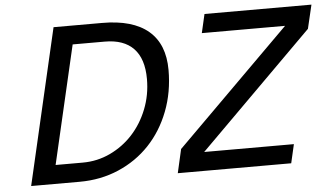

<svg xmlns="http://www.w3.org/2000/svg" viewBox="-50 -804 1524 887"><g transform="rotate(-5 711.5 -361.0)"><path d="M739 -479Q739 -376 705 -288Q671 -200 610.5 -136Q550 -72 466.5 -36Q383 0 285 0H60L227 -722H452Q594 -722 666.5 -660.5Q739 -599 739 -479ZM307 -87Q375 -87 435 -115.5Q495 -144 539.5 -192.5Q584 -241 610 -306.5Q636 -372 636 -446Q636 -540 590.5 -587.5Q545 -635 457 -635H308L181 -87ZM740 0 765 -110 1293 -635H907L927 -722H1423L1397 -612L870 -87H1286L1266 0Z"/></g></svg>

Font: Perun
Style: Italic
Weight: 400
Italic angle: -12°
Foundry: Copyright (c) Stefan Peev, Context Ltd, 2016
Version: Version 1.027